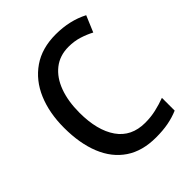

<svg xmlns="http://www.w3.org/2000/svg" viewBox="-204 -846 979 979"><g transform="rotate(-45 285.0 -357.0)"><path d="M363 -633Q300 -633 255.5 -598Q211 -563 188 -500.5Q165 -438 165 -356Q165 -228 216 -155Q267 -82 366 -82Q407 -82 444 -90.5Q481 -99 516 -112V-20Q481 -5 441.5 2.5Q402 10 352 10Q254 10 188 -34.5Q122 -79 88.5 -161.5Q55 -244 55 -357Q55 -464 90 -546.5Q125 -629 193.5 -676.5Q262 -724 362 -724Q462 -724 541 -683L504 -595Q474 -611 439 -622Q404 -633 363 -633Z"/></g></svg>

Font: Noto Sans Georgian SemiCondensed Medium
Style: Regular
Weight: 500
Width: 4
Designer: Monotype Design Team, Akaki Razmadze
Foundry: Google LLC
Version: Version 2.005; ttfautohint (v1.8.4.7-5d5b)